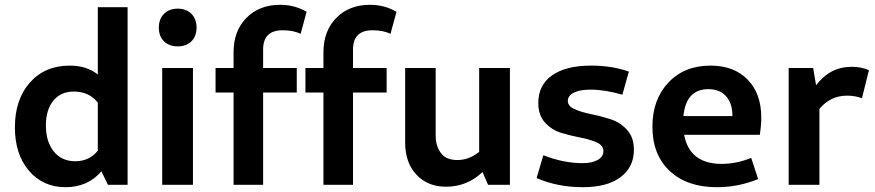

<svg xmlns="http://www.w3.org/2000/svg" viewBox="-20 -769 3640 799"><path d="M253 10Q159 10 100.5 -58.5Q42 -127 42 -239Q42 -355 104.5 -425.5Q167 -496 270 -496Q341 -496 387 -459V-739H511V0H429L402 -56Q345 10 253 10ZM171 -247Q171 -179 204 -138.5Q237 -98 293 -98Q352 -98 387 -142V-342Q351 -388 287 -388Q233 -388 202 -350Q171 -312 171 -247Z M720 -576Q684 -576 662.5 -597Q641 -618 641 -654Q641 -690 662.5 -711.5Q684 -733 720 -733Q755 -733 776.5 -711.5Q798 -690 798 -654Q798 -618 776.5 -597Q755 -576 720 -576ZM655 0V-486H783V0Z M952 0V-384H877V-486H952V-552Q952 -640 1005.5 -694.5Q1059 -749 1146 -749Q1206 -749 1256 -720L1231 -628Q1202 -643 1156 -643Q1075 -643 1075 -563V-486H1215V-384H1075V0Z M1326 0V-384H1251V-486H1326V-552Q1326 -640 1379.5 -694.5Q1433 -749 1520 -749Q1580 -749 1630 -720L1605 -628Q1576 -643 1530 -643Q1449 -643 1449 -563V-486H1589V-384H1449V0Z M1836 8Q1760 8 1713 -42Q1666 -92 1666 -176V-486H1793V-204Q1793 -162 1814.5 -132.5Q1836 -103 1883 -103Q1932 -103 1974 -137V-486H2102V0H2011L1988 -53Q1924 8 1836 8Z M2406 10Q2300 10 2213 -28L2241 -123Q2325 -90 2404 -90Q2444 -90 2467.5 -103.5Q2491 -117 2491 -140Q2491 -164 2463 -176.5Q2435 -189 2395.5 -196.5Q2356 -204 2316 -216Q2276 -228 2248 -259Q2220 -290 2220 -340Q2220 -415 2277.5 -455.5Q2335 -496 2440 -496Q2527 -496 2597 -471L2570 -375Q2497 -396 2437 -396Q2393 -396 2368 -383.5Q2343 -371 2343 -349Q2343 -327 2371.5 -314.5Q2400 -302 2440 -294Q2480 -286 2520.5 -273Q2561 -260 2589.5 -228.5Q2618 -197 2618 -146Q2618 -73 2562 -31.5Q2506 10 2406 10Z M2963 10Q2839 10 2767 -57.5Q2695 -125 2695 -242Q2695 -355 2761.5 -425.5Q2828 -496 2937 -496Q3034 -496 3091 -438Q3148 -380 3148 -280Q3148 -248 3142 -208H2827Q2850 -87 2983 -87Q3045 -87 3106 -112L3135 -24Q3053 10 2963 10ZM2928 -398Q2835 -398 2824 -286H3028Q3028 -339 3001.5 -368.5Q2975 -398 2928 -398Z M3262 0V-486H3364L3376 -414Q3434 -491 3524 -491Q3565 -491 3596 -477L3567 -360Q3539 -371 3505 -371Q3436 -371 3390 -316V0Z"/></svg>

Font: Cantarell
Style: Bold
Weight: 700
Designer: Dave Crossland, Nikolaus Waxweiler, Florian Fecher, Jacques Le Bailly, Eben Sorkin, Alexei Vanyashin, Alexios Zavras, Em
Version: Version 0.303